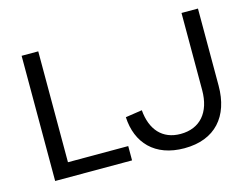

<svg xmlns="http://www.w3.org/2000/svg" viewBox="-97 -863 1359 1037"><g transform="rotate(-15 583.0 -345.0)"><path d="M95 0H525V-80H188V-700H95ZM1081 -269V-700H989V-269C989 -144 925 -70 816 -70C714 -70 655 -138 646 -248L553 -234C560 -89 651 10 816 10C989 10 1081 -98 1081 -269Z"/></g></svg>

Font: Gully
Style: Regular
Weight: 400
Designer: jaikishan Patel
Foundry: MagicType
Version: Version 1.000;Glyphs 3.2 (3242)